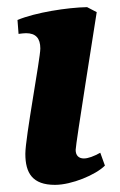

<svg xmlns="http://www.w3.org/2000/svg" viewBox="-20 -512 335 538"><path d="M134 6C181 6 248 -22 274 -48L261 -84C243 -74 227 -68 215 -68C201 -68 192 -76 192 -92C192 -108 246 -444 251 -478L224 -492C169 -491 79 -477 29 -456L32 -417C40 -418 47 -419 53 -419C80 -419 93 -405 93 -376C93 -349 51 -126 51 -81C51 -27 71 6 134 6Z"/></svg>

Font: Caladea
Style: Bold Italic
Weight: 700
Italic angle: -9°
Designer: Carolina Giovagnoli and Andres Torresi
Foundry: Carolina Giovagnoli & Andres Torresi
Version: Version 1.001;hotconv 1.0.109;makeotfexe 2.5.65596